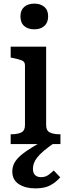

<svg xmlns="http://www.w3.org/2000/svg" viewBox="-20 -796 381 1061"><path d="M170 -634Q135 -634 114 -652Q93 -670 93 -706Q93 -740 114 -758Q135 -776 170 -776Q204 -776 225 -758Q246 -740 246 -706Q246 -671 225 -652.5Q204 -634 170 -634ZM235 -538V-104Q235 -74 255.5 -64Q276 -54 311 -54H314V0H39V-54H42Q77 -54 97.5 -64Q118 -74 118 -104V-435Q118 -455 101 -462Q84 -469 49 -476L39 -478V-538ZM253 -37 283 -8Q246 17 222 37.5Q198 58 185 75Q172 92 167 107Q162 122 162 137Q162 160 174 171.5Q186 183 207 183Q231 183 248.5 170Q266 157 277 146L313 184Q289 211 258 228Q227 245 175 245Q120 245 84 221.5Q48 198 48 152Q48 126 59.5 104.5Q71 83 95.5 62Q120 41 159.5 17Q199 -7 253 -37Z"/></svg>

Font: Roboto Serif 20pt Medium
Style: Regular
Weight: 500
Version: Version 1.008